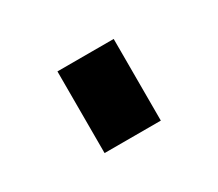

<svg xmlns="http://www.w3.org/2000/svg" viewBox="-52 -474 433 381"><g transform="rotate(-30 164.5 -283.5)"><path d="M100.1 -377H229V-189.9H100.1Z"/></g></svg>

Font: Droid Arabic Kufi
Style: Regular
Weight: 400
Designer: Pascal Zoghbi
Foundry: Irfont.ir
Version: Version 1.00 February 28, 2013, initial release